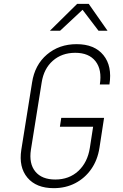

<svg xmlns="http://www.w3.org/2000/svg" viewBox="-20 -970 640 1000"><path d="M260 10Q169 10 123 -44.5Q77 -99 91 -190L147 -540Q161 -632 224.5 -686Q288 -740 379 -740Q472 -740 518.5 -683Q565 -626 550 -530H500Q512 -607 477.5 -651Q443 -695 372 -695Q302 -695 255 -653.5Q208 -612 197 -540L141 -190Q130 -118 164 -76.5Q198 -35 268 -35Q340 -35 388 -79.5Q436 -124 448 -200L465 -310H292L299 -356H522L498 -200Q488 -136 455 -89Q422 -42 372 -16Q322 10 260 10ZM240 -810 382 -950H442L540 -810H493L410 -919L293 -810Z"/></svg>

Font: NKDuy Mono Thin
Style: Italic
Weight: 100
Italic angle: -9°
Monospace: yes
Designer: NKDuy
Foundry: NKDuy
Version: Version 2.251; ttfautohint (v1.8.4.7-5d5b)